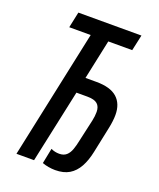

<svg xmlns="http://www.w3.org/2000/svg" viewBox="-135 -797 736 891"><g transform="rotate(20 232.5 -352.0)"><path d="M244.6 9.8Q228.5 9.8 211.7 6.8Q194.8 3.9 180.7 -1.5L195.8 -77.1Q205.6 -72.3 215.8 -70.1Q226.1 -67.9 236.8 -67.9Q258.8 -67.9 272 -79.6Q285.2 -91.3 292.5 -111.8Q299.8 -132.3 304.7 -157.2L329.1 -266.1Q331.5 -276.9 332.8 -288.3Q334 -299.8 334 -309.6Q334 -335.4 319.1 -348.6Q304.2 -361.8 269 -361.8H215.3L137.7 0H50.8L186 -635.7H80.1L96.7 -713.9H408.2L391.1 -635.7H272.9L231.4 -440.4H285.6Q354.5 -440.4 387.7 -410.9Q420.9 -381.3 420.9 -326.2Q420.9 -312.5 418.9 -295.4Q417 -278.3 413.1 -260.3L386.2 -131.8Q377 -86.9 359.4 -55.2Q341.8 -23.4 314.2 -6.8Q286.6 9.8 244.6 9.8Z"/></g></svg>

Font: Open Sans Condensed Medium
Style: Italic
Weight: 500
Width: 3
Italic angle: -12°
Designer: Monotype Design Team
Foundry: Monotype Imaging Inc.
Version: Version 3.000